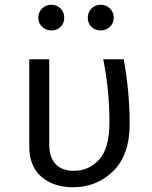

<svg xmlns="http://www.w3.org/2000/svg" viewBox="-20 -776 640 807"><path d="M141 -701Q141 -725 157 -740.5Q173 -756 196 -756Q219 -756 234.5 -740.5Q250 -725 250 -701Q250 -678 234.5 -663Q219 -648 196 -648Q173 -648 157 -663.5Q141 -679 141 -701ZM349 -701Q349 -725 364.5 -740.5Q380 -756 403 -756Q426 -756 442 -740.5Q458 -725 458 -701Q458 -679 442 -663.5Q426 -648 403 -648Q380 -648 364.5 -663Q349 -678 349 -701ZM500 -527Q525 -390 525 -255Q525 -124 455.5 -56.5Q386 11 288 11Q205 11 154 -33Q103 -77 103 -161V-527H187V-169Q187 -114 214 -86Q241 -58 291 -58Q353 -58 396.5 -105Q440 -152 440 -263Q440 -396 414 -527Z"/></svg>

Font: Fira Mono
Style: Regular
Weight: 400
Designer: Carrois Corporate & Edenspiekermann AG
Foundry: Carrois Corporate GbR & Edenspiekermann AG
Version: Version 3.206;PS 003.206;hotconv 1.0.70;makeotf.lib2.5.58329